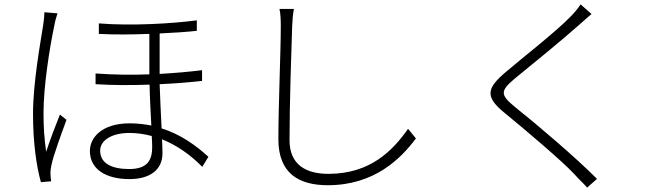

<svg xmlns="http://www.w3.org/2000/svg" viewBox="-20 -809 3040 878"><path d="M183 -753C183 -738 181 -719 178 -698C165 -614 131 -431 131 -288C131 -154 147 -48 167 24L214 20C213 12 211 -1 211 -10C210 -23 212 -40 215 -53C224 -99 262 -200 284 -261L254 -285C236 -241 208 -167 191 -115C182 -180 179 -229 179 -294C179 -412 206 -587 229 -695C232 -713 238 -733 243 -748ZM676 -137C676 -80 657 -36 571 -36C489 -36 438 -63 438 -120C438 -168 492 -201 572 -201C607 -201 641 -196 674 -187C675 -166 676 -149 676 -137ZM904 -488C847 -481 781 -475 710 -471V-656C775 -659 835 -663 880 -668V-716C768 -701 578 -690 432 -702V-654C503 -650 585 -651 663 -654V-469C583 -466 499 -467 417 -473V-424C497 -419 583 -419 664 -422C665 -363 669 -293 672 -235C641 -241 608 -245 573 -245C444 -245 391 -178 391 -119C391 -34 466 10 572 10C665 10 723 -32 723 -108C723 -125 722 -147 721 -172C788 -145 850 -102 905 -46L933 -92C878 -142 808 -194 719 -222C716 -286 712 -359 710 -424C783 -427 850 -433 904 -439Z M1258 -768C1263 -746 1264 -718 1264 -688C1264 -572 1253 -327 1253 -172C1253 -15 1348 38 1479 38C1691 38 1812 -82 1882 -176L1846 -220C1776 -120 1673 -14 1482 -14C1380 -14 1304 -55 1304 -168C1304 -331 1312 -573 1316 -688C1317 -716 1319 -741 1324 -768Z M2635 -789C2626 -774 2605 -749 2590 -734C2523 -664 2364 -541 2291 -478C2208 -407 2195 -368 2286 -294C2379 -218 2554 -70 2608 -11C2624 8 2649 30 2665 49L2710 9C2614 -88 2435 -240 2336 -319C2266 -376 2268 -393 2332 -448C2409 -511 2558 -632 2628 -695C2641 -706 2670 -733 2685 -745Z"/></svg>

Font: Noto Sans CJK KR Light
Style: Regular
Weight: 300
Designer: Ryoko NISHIZUKA (kana & ideographs); Paul D. Hunt (Latin, Greek & Cyrillic); Wenlong ZHANG (bopomofo); Sandoll Communica
Foundry: Adobe Systems Incorporated
Version: Version 1.004;PS 1.004;hotconv 1.0.82;makeotf.lib2.5.63406